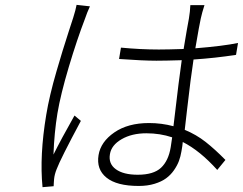

<svg xmlns="http://www.w3.org/2000/svg" viewBox="-20 -748 1001 791"><path d="M295.5 -728 350.5 -721.9Q338.4 -695.7 330.3 -671.2Q297.2 -585.2 263.5 -472.3Q229.8 -359.4 216.6 -280.9Q203.5 -201 200.3 -111.2Q231.2 -173.7 286.9 -272L313.2 -250Q228.7 -92.3 213.4 -51.1Q204.5 -29.1 202.8 -9.9Q202.4 -5.3 201.7 5Q201 15.3 201 19.2L155.2 23.1Q142.4 -106.9 170.5 -274.9Q176.8 -313.6 187.5 -359Q198.2 -404.5 212.7 -454Q227.3 -503.6 237.2 -536.4Q247.2 -569.2 263 -617.9Q278.8 -666.5 281.6 -675.1Q291.9 -707.7 295.5 -728ZM683.2 -141Q688.2 -171.5 689.3 -182.2Q639.2 -198.9 583.1 -198.9Q523.1 -198.9 481 -174.5Q438.9 -150.2 432.9 -112.9Q426.1 -73.5 457.2 -50.8Q488.3 -28.1 547.6 -28.1Q612.6 -28.1 643.3 -56.8Q674 -85.6 683.2 -141ZM908.7 -89.1 875 -47.9Q804 -127.1 733 -163Q731.9 -148.4 727.6 -125Q724.1 -103.7 717.2 -84.9Q710.2 -66.1 696.7 -46.7Q683.2 -27.3 664.4 -13.5Q645.6 0.4 616.7 9.2Q587.7 18.1 551.8 18.1Q460.9 18.1 418.7 -16.2Q376.4 -50.4 386 -109Q394.9 -163.7 451 -202.4Q507.1 -241.1 593.8 -241.1Q645.6 -241.1 694.6 -228Q719.1 -437.1 728.7 -500Q660.5 -497.9 624.3 -497.9Q569.2 -497.9 470.5 -505L478.3 -551.8Q560.4 -544 634.2 -544Q670.5 -544 736.5 -546.2Q751.8 -638.8 758.2 -671.2Q763.1 -700.3 764.2 -726.9H822.4Q812.1 -695 807.2 -671.9Q801.8 -649.1 784.8 -549Q898.8 -558.2 960.6 -571L952.4 -522Q868.3 -508.9 777.3 -502.8Q771 -460.2 764.9 -414.4Q758.9 -368.6 750.9 -298.1Q742.9 -227.6 741.1 -213.1Q788.7 -193.5 827.4 -163Q866.1 -132.5 908.7 -89.1Z"/></svg>

Font: Karasuma Gothic
Style: Light Italic
Weight: 300
Italic angle: 9.39998°
Designer: Rasmus Andersson / Ryoko Nishizuka
Foundry: rsms
Version: Version 1.00